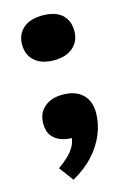

<svg xmlns="http://www.w3.org/2000/svg" viewBox="-111 -586 545 820"><g transform="rotate(-15 161.5 -176.0)"><path d="M109 180 62 117Q87 99 105.5 81.5Q124 64 135 45Q146 26 148 6H143Q124 6 101 -2Q78 -10 62 -29.5Q46 -49 46 -85Q46 -130 76.5 -156.5Q107 -183 158 -183Q214 -183 245 -153.5Q276 -124 276 -72Q276 -25 257.5 21Q239 67 202 108Q165 149 109 180ZM162 -334Q107 -334 76.5 -361Q46 -388 46 -434Q46 -478 76 -505Q106 -532 162 -532Q219 -532 248 -505.5Q277 -479 277 -433Q277 -388 246 -361Q215 -334 162 -334Z"/></g></svg>

Font: Literata 18pt Black
Style: Regular
Weight: 900
Designer: Latin by Veronika Burian and Jose Scaglione. Greek by Irene Vlachou. Cyrillic by Vera Evstafieva.
Foundry: TypeTogether
Version: Version 3.103;gftools[0.9.29]